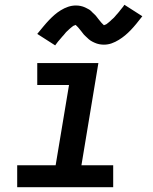

<svg xmlns="http://www.w3.org/2000/svg" viewBox="-20 -784 640 804"><path d="M454 0H52V-92H213L269 -428H136V-520H392L321 -92H454ZM211 -594 136 -642Q150 -659 162 -673.5Q174 -688 185.5 -700Q197 -712 208.5 -722Q220 -732 234.5 -741Q249 -750 265 -755.5Q281 -761 298 -761Q303 -761 308 -760.5Q313 -760 317.5 -759Q322 -758 327 -756.5Q332 -755 336 -753Q340 -751 344 -749Q348 -747 352.5 -744.5Q357 -742 360.5 -738.5Q364 -735 367.5 -731.5Q371 -728 374.5 -725Q378 -722 381 -718.5Q384 -715 386.5 -711.5Q389 -708 391.5 -705Q394 -702 398 -697Q402 -692 405 -688.5Q408 -685 412 -681.5Q416 -678 416 -677H415Q415 -679 419 -680Q423 -681 426 -683Q429 -685 433 -688.5Q437 -692 439 -693.5Q441 -695 443 -697Q445 -699 447 -701Q449 -703 451.5 -705Q454 -707 456.5 -709.5Q459 -712 461.5 -715Q464 -718 466.5 -721Q469 -724 472 -727Q475 -730 477.5 -733.5Q480 -737 483 -740.5Q486 -744 489 -748Q492 -752 495.5 -756Q499 -760 501 -764L576 -716Q562 -698 550.5 -684Q539 -670 527.5 -658Q516 -646 504 -636Q492 -626 477.5 -617Q463 -608 447.5 -602.5Q432 -597 415 -597Q410 -597 405 -597.5Q400 -598 395 -599Q390 -600 385.5 -601.5Q381 -603 376.5 -605Q372 -607 368 -609Q364 -611 360 -613.5Q356 -616 352 -619.5Q348 -623 344.5 -626.5Q341 -630 337.5 -633Q334 -636 331 -639.5Q328 -643 325.5 -646.5Q323 -650 320.5 -653Q318 -656 314 -661Q310 -666 307 -669.5Q304 -673 300 -676.5Q296 -680 296 -681H297Q297 -679 293 -678Q289 -677 286 -675Q283 -673 279 -669.5Q275 -666 273 -664.5Q271 -663 269 -661Q267 -659 265 -657Q263 -655 260.5 -653Q258 -651 256 -648.5Q254 -646 251.5 -643Q249 -640 246.5 -637Q244 -634 241 -631Q238 -628 235.5 -624.5Q233 -621 229.5 -617.5Q226 -614 223 -610Q220 -606 217 -602Q214 -598 211 -594Z"/></svg>

Font: Iosevka SmBd Ex Obl
Style: Regular
Weight: 600
Width: 7
Italic angle: -9°
Monospace: yes
Designer: Belleve Invis
Foundry: Belleve Invis
Version: Version 32.5.0; ttfautohint (v1.8.4)